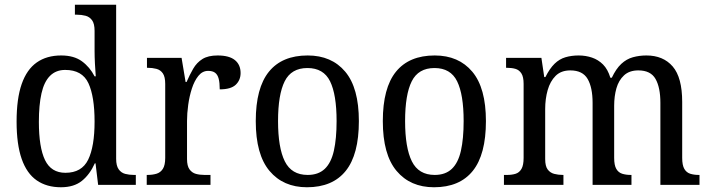

<svg xmlns="http://www.w3.org/2000/svg" viewBox="-20 -780 2996 810"><path d="M237 10Q177 10 135 -19Q93 -48 71.5 -109.5Q50 -171 50 -267Q50 -364 71.5 -425.5Q93 -487 135 -516.5Q177 -546 238 -546Q292 -546 325.5 -521.5Q359 -497 379 -458H384Q382 -482 380.5 -511.5Q379 -541 379 -566V-650Q379 -680 368.5 -694.5Q358 -709 341 -713.5Q324 -718 304 -718H296V-760H470V-110Q470 -81 480.5 -66Q491 -51 508 -46.5Q525 -42 545 -42H553V0H394L383 -91H380Q359 -44 325.5 -17Q292 10 237 10ZM256 -51Q325 -51 352 -106.5Q379 -162 379 -267Q379 -373 353 -429Q327 -485 255 -485Q216 -485 191 -460Q166 -435 155 -386Q144 -337 144 -266Q144 -158 170 -104.5Q196 -51 256 -51Z M599 0V-42H602Q623 -42 640 -47Q657 -52 667 -67.5Q677 -83 677 -114V-426Q677 -456 667 -470.5Q657 -485 640 -489.5Q623 -494 603 -494H600V-536H746L763 -434H767Q780 -464 795 -490Q810 -516 834 -531Q858 -546 898 -546Q947 -546 971 -526.5Q995 -507 995 -472Q995 -442 974.5 -422.5Q954 -403 907 -403Q907 -431 902.5 -448Q898 -465 887.5 -473Q877 -481 858 -481Q834 -481 817 -460Q800 -439 789.5 -406.5Q779 -374 774 -337.5Q769 -301 769 -270V-109Q769 -80 779.5 -65.5Q790 -51 806.5 -46.5Q823 -42 843 -42H868V0Z M1275 10Q1175 10 1117 -59Q1059 -128 1059 -269Q1059 -409 1114.5 -477.5Q1170 -546 1278 -546Q1379 -546 1436.5 -477.5Q1494 -409 1494 -269Q1494 -128 1438.5 -59Q1383 10 1275 10ZM1278 -42Q1323 -42 1350 -67.5Q1377 -93 1388.5 -144Q1400 -195 1400 -269Q1400 -381 1372.5 -437Q1345 -493 1277 -493Q1209 -493 1181 -437Q1153 -381 1153 -269Q1153 -157 1181.5 -99.5Q1210 -42 1278 -42Z M1811 10Q1711 10 1653 -59Q1595 -128 1595 -269Q1595 -409 1650.5 -477.5Q1706 -546 1814 -546Q1915 -546 1972.5 -477.5Q2030 -409 2030 -269Q2030 -128 1974.5 -59Q1919 10 1811 10ZM1814 -42Q1859 -42 1886 -67.5Q1913 -93 1924.5 -144Q1936 -195 1936 -269Q1936 -381 1908.5 -437Q1881 -493 1813 -493Q1745 -493 1717 -437Q1689 -381 1689 -269Q1689 -157 1717.5 -99.5Q1746 -42 1814 -42Z M2106 0V-42H2119Q2140 -42 2155.5 -47Q2171 -52 2180 -67.5Q2189 -83 2189 -114V-426Q2189 -456 2179.5 -470.5Q2170 -485 2154.5 -489.5Q2139 -494 2118 -494H2115V-536H2264L2276 -455H2281Q2299 -491 2319.5 -511Q2340 -531 2365.5 -538.5Q2391 -546 2421 -546Q2451 -546 2477.5 -537Q2504 -528 2524 -508Q2544 -488 2555 -452H2561Q2579 -490 2601 -510.5Q2623 -531 2650 -538.5Q2677 -546 2707 -546Q2778 -546 2818 -499.5Q2858 -453 2858 -350V-114Q2858 -83 2867 -67.5Q2876 -52 2892 -47Q2908 -42 2928 -42H2931V0H2766V-346Q2766 -411 2745.5 -447Q2725 -483 2673 -483Q2635 -483 2612.5 -462Q2590 -441 2580.5 -407.5Q2571 -374 2571 -334V-114Q2571 -83 2580 -67.5Q2589 -52 2605 -47Q2621 -42 2641 -42H2644V0H2480V-346Q2480 -411 2459 -447Q2438 -483 2386 -483Q2347 -483 2324 -460Q2301 -437 2290.5 -400Q2280 -363 2280 -320V-109Q2280 -79 2290.5 -65Q2301 -51 2318 -46.5Q2335 -42 2355 -42H2357V0Z"/></svg>

Font: Noto Serif SemiCondensed
Style: Regular
Weight: 400
Width: 4
Designer: Monotype Design Team
Foundry: Monotype Imaging Inc.
Version: Version 2.013